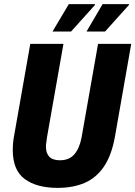

<svg xmlns="http://www.w3.org/2000/svg" viewBox="-20 -900 657 932"><path d="M260 12Q158 12 100 -31Q42 -74 42 -171Q42 -188 43.5 -206Q45 -224 49 -244L127 -687H288L208 -233Q207 -221 205 -209.5Q203 -198 203 -188Q203 -156 219.5 -139Q236 -122 271 -122Q316 -122 341 -151Q366 -180 376 -233L456 -687H617L538 -237Q522 -147 485 -92Q448 -37 391.5 -12.5Q335 12 260 12ZM400 -747 478 -880H606V-876L490 -747ZM235 -747 314 -880H441V-876L325 -747Z"/></svg>

Font: Archivo Condensed ExtraBold
Style: Italic
Weight: 800
Width: 3
Italic angle: -10°
Designer: Hector Gatti
Foundry: Omnibus-Type
Version: Version 2.001